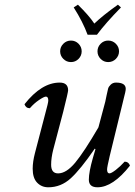

<svg xmlns="http://www.w3.org/2000/svg" viewBox="-20 -793 577 823"><path d="M251.5 -540.5Q237.8 -554.2 237.8 -573Q237.8 -591.8 251.5 -605.5Q265.1 -619.1 284.2 -619.1Q303.2 -619.1 316.7 -605.5Q330.1 -591.8 330.1 -573Q330.1 -554.2 316.7 -540.5Q303.2 -526.9 284.2 -526.9Q265.1 -526.9 251.5 -540.5ZM411.4 -540.5Q397.9 -554.2 397.9 -573Q397.9 -591.8 411.4 -605.5Q424.8 -619.1 443.8 -619.1Q462.9 -619.1 476.6 -605.5Q490.2 -591.8 490.2 -573Q490.2 -554.2 476.6 -540.5Q462.9 -526.9 443.8 -526.9Q424.8 -526.9 411.4 -540.5ZM505.9 -352.1 450.2 -124Q439 -76.2 439 -66.9Q439 -49.8 449.2 -49.8Q457 -49.8 476.1 -64.5Q495.1 -79.1 514.2 -100.1Q531.2 -100.1 537.1 -83Q463.9 9.8 397.9 9.8Q360.8 9.8 360.8 -22.9Q360.8 -55.2 377.9 -115.2L389.2 -153.8L386.2 -155.8Q325.2 -66.9 283.2 -28.6Q241.2 9.8 187 9.8Q158.2 9.8 139.2 -10Q120.1 -29.8 120.1 -69.8Q120.1 -99.6 129.9 -137.2L173.8 -305.2Q187 -353 187 -361.8Q187 -378.9 176.8 -378.9Q168.9 -378.9 147.5 -364.5Q126 -350.1 107.9 -329.1Q90.8 -329.1 85 -346.2Q158.2 -439 235.8 -439Q272 -439 272 -405.8Q272 -397.9 251 -314L208 -150.9Q199.2 -115.7 199.2 -86.9Q199.2 -49.8 229 -49.8Q264.2 -49.8 302.5 -95.9Q340.8 -142.1 401.9 -247.1L431.2 -356.9Q433.1 -364.7 437 -384.8Q440.9 -404.8 443.4 -413.3Q445.8 -421.9 454.8 -430.4Q463.9 -439 477.1 -439Q519 -439 519 -412.1Q519 -407.2 516.6 -396Q514.2 -384.8 510.5 -371.3Q506.8 -357.9 505.9 -352.1ZM355.5 -644Q335 -699.7 295.9 -761.2L314 -772.9Q361.8 -726.1 384.3 -691.9Q420.4 -726.6 485.4 -772.9L498.5 -761.2Q432.1 -693.4 395.5 -644Z"/></svg>

Font: Linux Libertine
Style: Italic
Weight: 400
Italic angle: -12°
Designer: Philipp H. Poll
Foundry: Philipp H. Poll
Version: Version 5.1.6 ; ttfautohint (v0.9)